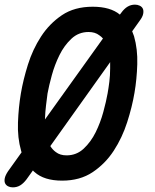

<svg xmlns="http://www.w3.org/2000/svg" viewBox="-50 -769 670 828"><path d="M218 10Q140 10 99 -27Q95 -30 92 -34L64 5Q51 22 37 30.5Q23 39 5 39Q-6 39 -15 34.5Q-24 30 -28 21.5Q-32 13 -29.5 0Q-27 -13 -15 -31L43 -112Q42 -116 41 -119Q25 -175 27.5 -241Q30 -307 40 -366Q50 -425 70.5 -490.5Q91 -556 127 -611.5Q163 -667 217 -703.5Q271 -740 350 -740Q426 -740 467 -706L473 -714Q486 -732 500.5 -740.5Q515 -749 532 -749Q543 -749 552.5 -744.5Q562 -740 566 -731.5Q570 -723 567.5 -709.5Q565 -696 552 -679L520 -634Q524 -624 528 -613Q544 -557 542 -492Q540 -427 530 -369Q520 -309 498.5 -242Q477 -175 440.5 -119Q404 -63 349.5 -26.5Q295 10 218 10ZM237 -99Q280 -99 311 -128Q342 -157 362.5 -198.5Q383 -240 395.5 -286Q408 -332 414 -366Q418 -388 421.5 -416Q425 -444 425 -474V-501L167 -139Q177 -123 191 -113Q209 -99 237 -99ZM144 -254 394 -603Q387 -611 378 -617Q360 -631 332 -631Q289 -631 258 -602Q227 -573 206.5 -531.5Q186 -490 173.5 -444.5Q161 -399 155 -366Q152 -343 148.5 -314.5Q145 -286 144 -257Z"/></svg>

Font: Maple Mono NL SemiBold
Style: Italic
Weight: 600
Italic angle: -10°
Monospace: yes
Designer: subframe7536
Version: Version 7.000